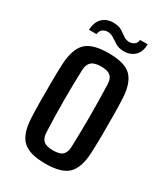

<svg xmlns="http://www.w3.org/2000/svg" viewBox="-187 -833 812 928"><g transform="rotate(30 219.5 -369.5)"><path d="M220 8Q130 8 93 -28Q56 -64 52 -148Q50 -184 49.5 -239Q49 -294 49.5 -351.5Q50 -409 52 -452Q57 -537 94 -572.5Q131 -608 220 -608Q311 -608 347 -571.5Q383 -535 387 -452Q389 -412 389.5 -357.5Q390 -303 389.5 -247.5Q389 -192 387 -148Q383 -64 346.5 -28Q310 8 220 8ZM220 -66Q258 -66 273.5 -80.5Q289 -95 290 -125Q293 -215 293 -299.5Q293 -384 290 -475Q289 -506 273 -520Q257 -534 220 -534Q183 -534 166.5 -519Q150 -504 149 -474Q146 -398 146 -307Q146 -216 150 -126Q151 -95 167 -80.5Q183 -66 220 -66ZM80 -658Q83 -706 108.5 -727.5Q134 -749 171 -747Q198 -746 214.5 -735.5Q231 -725 244.5 -715Q258 -705 276 -704Q294 -704 306 -713.5Q318 -723 318 -739H361Q360 -694 335.5 -672.5Q311 -651 274 -652Q248 -653 231.5 -663Q215 -673 200.5 -683Q186 -693 168 -695Q151 -696 138 -687.5Q125 -679 122 -658Z"/></g></svg>

Font: Big Shoulders Text SemiBold
Style: Regular
Weight: 600
Designer: Patric King
Foundry: XO Type Co
Version: Version 1.000; ttfautohint (v1.8.2)